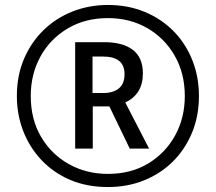

<svg xmlns="http://www.w3.org/2000/svg" viewBox="-20 -744 870 774"><path d="M415 10Q330 10 262.5 -19Q195 -48 147 -99Q99 -150 73.5 -216Q48 -282 48 -357Q48 -439 76.5 -506Q105 -573 155 -622Q205 -671 272 -697.5Q339 -724 415 -724Q496 -724 563.5 -696Q631 -668 680 -618Q729 -568 755.5 -501Q782 -434 782 -357Q782 -277 754.5 -210Q727 -143 677.5 -93.5Q628 -44 561 -17Q494 10 415 10ZM415 -43Q508 -43 577.5 -85Q647 -127 686 -198Q725 -269 725 -357Q725 -448 684.5 -519Q644 -590 574 -630.5Q504 -671 415 -671Q323 -671 252.5 -629Q182 -587 143 -516Q104 -445 104 -357Q104 -263 145.5 -192.5Q187 -122 257.5 -82.5Q328 -43 415 -43ZM283 -145V-574H400Q475 -574 515.5 -543Q556 -512 556 -448Q556 -364 485 -331L581 -145H503L421 -315H354V-145ZM396 -369Q436 -369 459 -387.5Q482 -406 482 -445Q482 -516 396 -516H353V-369Z"/></svg>

Font: Noto Sans Sinhala ExtraCondensed
Style: Regular
Weight: 400
Width: 2
Designer: Jelle Bosma - Monotype Design Team
Foundry: Monotype Imaging Inc.
Version: Version 2.006; ttfautohint (v1.8.4.7-5d5b)